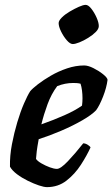

<svg xmlns="http://www.w3.org/2000/svg" viewBox="-20 -769 462 789"><path d="M173 0Q161 0 140 -7Q119 -14 94.5 -26Q70 -38 50 -53Q30 -68 21 -84Q20 -129 29 -176Q38 -223 51 -266.5Q64 -310 78.5 -343.5Q93 -377 104 -394Q113 -405 135.5 -422.5Q158 -440 189 -458Q220 -476 255.5 -488Q291 -500 326 -500Q342 -500 364 -489Q386 -478 403.5 -464Q421 -450 422 -441Q418 -409 403.5 -372Q389 -335 375 -316Q357 -297 318 -274.5Q279 -252 231 -231.5Q183 -211 139 -197Q133 -164 131 -147.5Q129 -131 128 -116Q134 -107 150.5 -97.5Q167 -88 184.5 -81.5Q202 -75 214 -75Q229 -75 259 -106.5Q289 -138 322 -180Q331 -180 340.5 -174Q350 -168 352 -163Q337 -130 312.5 -92Q288 -54 253.5 -27Q219 0 173 0ZM150 -258Q201 -276 245 -295.5Q289 -315 317 -335Q319 -350 319 -365Q319 -381 317 -397Q315 -413 311 -425Q303 -427 295.5 -427.5Q288 -428 281 -428Q247 -428 215 -415Q191 -383 175.5 -341Q160 -299 150 -258ZM279 -588Q268 -588 254.5 -603.5Q241 -619 231 -639.5Q221 -660 221 -674Q221 -684 234 -697Q247 -710 266.5 -721.5Q286 -733 304 -741Q322 -749 332 -749Q343 -749 355.5 -733Q368 -717 377 -696.5Q386 -676 386 -662Q386 -650 373.5 -637.5Q361 -625 342.5 -613.5Q324 -602 306.5 -595Q289 -588 279 -588Z"/></svg>

Font: Texturina
Style: Bold Italic
Weight: 700
Italic angle: -11°
Designer: Guillermo Torres Carreño
Foundry: Omnibus-Type
Version: Version 1.002; ttfautohint (v1.8.3)